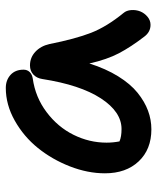

<svg xmlns="http://www.w3.org/2000/svg" viewBox="42 -544 557 682"><g transform="rotate(-90 321.0 -202.5)"><path d="M203.1 56.2Q131.8 56.2 89.4 11.2Q46.9 -33.7 46.9 -108.9Q46.9 -169.9 71.5 -233.2Q96.2 -296.4 136.7 -346.7Q177.2 -397 233.9 -429Q290.5 -460.9 350.1 -460.9Q377.9 -460.9 396.5 -444.1Q415 -427.2 415 -397.9Q415 -384.8 406.7 -376.2Q398.4 -367.7 383.8 -365.2Q317.4 -356 264.4 -316.2Q211.4 -276.4 183.6 -220.2Q155.8 -164.1 155.8 -103Q155.8 -80.1 160.2 -57.1Q176.8 -49.8 204.1 -49.8Q265.1 -49.8 313 -123Q360.8 -196.3 381.8 -331.1Q384.8 -351.1 397.7 -363Q410.6 -375 430.2 -375Q458 -375 478.5 -356Q499 -336.9 505.9 -306.2Q524.4 -213.4 546.1 -157.7Q567.9 -102.1 616.2 -43Q625.5 -32.2 626.7 -15.4Q627.9 1.5 622.1 16.4Q616.2 31.2 603.3 42.2Q590.3 53.2 574.2 53.2Q548.8 53.2 532.2 30.8Q496.1 -16.1 473.6 -58.6Q451.2 -101.1 437 -164.1Q418.5 -105.5 391.4 -61.8Q364.3 -18.1 333 7.1Q301.8 32.2 269.5 44.2Q237.3 56.2 203.1 56.2Z"/></g></svg>

Font: Shantell Sans Bouncy
Style: Regular
Weight: 500
Designer: Stephen Nixon, Anya Danilova, Shantell Martin
Foundry: Arrow Type
Version: Version 1.006;[9816181b4]